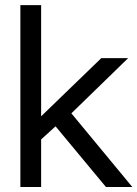

<svg xmlns="http://www.w3.org/2000/svg" viewBox="-20 -748 549 768"><path d="M139.2 -283.7H145.5L385.3 -515.6H492.7L241.7 -271.5H233.9L139.2 -185.5ZM61.5 -727.5H144.5V0H61.5ZM193.8 -252.9 252.4 -310.5 509.3 0H403.8Z"/></svg>

Font: Intratopia Thin
Style: Regular
Weight: 100
Designer: Rasmus Andersson
Foundry: rsms
Version: Version 3.000;Glyphs 3.2.3 (3260)